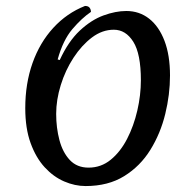

<svg xmlns="http://www.w3.org/2000/svg" viewBox="-20 -611 657 646"><path d="M268 15Q232 15 196 -0.5Q160 -16 130.5 -48Q101 -80 83 -129.5Q65 -179 65 -247Q65 -330 89.5 -399Q114 -468 159.5 -517.5Q205 -567 266 -591Q277 -591 281.5 -585Q286 -579 286 -571Q255 -550 223.5 -513Q192 -476 174 -411L181 -409Q210 -472 248.5 -508Q287 -544 328 -559Q369 -574 405 -574Q449 -574 482 -548Q515 -522 533.5 -473.5Q552 -425 552 -357Q552 -293 536 -227.5Q520 -162 486 -107Q452 -52 398 -18.5Q344 15 268 15ZM278 -47Q320 -47 352.5 -73.5Q385 -100 407.5 -143.5Q430 -187 442 -239Q454 -291 454 -341Q454 -430 428.5 -470.5Q403 -511 363 -511Q324 -511 289.5 -485Q255 -459 227.5 -417Q200 -375 184.5 -325Q169 -275 169 -228Q169 -181 180 -139.5Q191 -98 215 -72.5Q239 -47 278 -47Z"/></svg>

Font: Merienda
Style: Regular
Weight: 400
Designer: Eduardo Rodriguez Tunni
Foundry: Eduardo Rodriguez Tunni
Version: Version 2.001